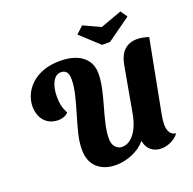

<svg xmlns="http://www.w3.org/2000/svg" viewBox="-152 -1032 1215 1207"><g transform="rotate(-20 456.0 -428.0)"><path d="M423 21Q347 21 300 -21Q253 -63 253 -144Q253 -192 267 -248.5Q281 -305 299 -364.5Q317 -424 330.5 -480Q344 -536 344 -581Q344 -617 331 -631.5Q318 -646 295 -646Q260 -646 239.5 -607.5Q219 -569 219 -507Q219 -478 224.5 -452Q230 -426 246 -394Q232 -380 214 -374Q196 -368 180 -368Q140 -368 111.5 -386Q83 -404 68.5 -435Q54 -466 54 -502Q54 -540 69.5 -577.5Q85 -615 117 -646Q149 -677 198.5 -696Q248 -715 315 -715Q374 -715 419 -697.5Q464 -680 489.5 -645Q515 -610 515 -558Q515 -513 503.5 -460Q492 -407 476 -352Q460 -297 448 -245Q436 -193 436 -150Q436 -113 454.5 -93Q473 -73 498 -73Q531 -73 557.5 -95.5Q584 -118 602 -155.5Q620 -193 629 -239L685 -551Q697 -617 730.5 -647.5Q764 -678 814 -678Q832 -678 851.5 -674.5Q871 -671 893 -664L800 -178Q797 -160 795 -144.5Q793 -129 793 -116Q793 -84 804.5 -63Q816 -42 845 -37Q825 -10 792 5.5Q759 21 726 21Q687 21 659 -1.5Q631 -24 624 -67Q587 -24 532.5 -1.5Q478 21 423 21ZM598 -719 474 -833 522 -877 635 -825 778 -877 809 -832 651 -719Z"/></g></svg>

Font: Sansita Swashed Light
Style: Bold
Weight: 700
Version: Version 1.003